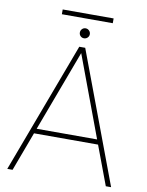

<svg xmlns="http://www.w3.org/2000/svg" viewBox="-96 -960 789 1028"><g transform="rotate(10 298.5 -446.0)"><path d="M472.2 -212.4H124L44.9 0H16.1L282.2 -710.9H314.5L580.6 0H551.8ZM133.8 -238.8H462.4L298.3 -679.2ZM272 -786.6Q272 -797.9 279.8 -805.9Q287.6 -814 298.8 -814Q310.1 -814 318.1 -805.9Q326.2 -797.9 326.2 -786.6Q326.2 -775.4 318.1 -767.6Q310.1 -759.8 298.8 -759.8Q287.6 -759.8 279.8 -767.6Q272 -775.4 272 -786.6ZM437 -866.2H160.2V-892.1H437Z"/></g></svg>

Font: Roboto Thin
Style: Regular
Weight: 250
Designer: Google
Version: Version 2.134; 2016